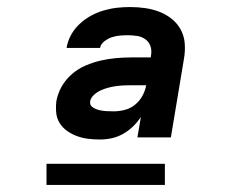

<svg xmlns="http://www.w3.org/2000/svg" viewBox="-20 -713 640 545"><path d="M264 -317Q247 -317 230.5 -319Q214 -321 199 -326.5Q184 -332 171 -341Q158 -350 149.5 -363.5Q141 -377 139.5 -393.5Q138 -410 140 -426Q144 -448 155.5 -468Q167 -488 184.5 -503Q202 -518 223 -527Q244 -536 265.5 -541Q287 -546 309 -548Q331 -550 352 -550H408L409 -558Q411 -572 406.5 -583.5Q402 -595 392 -602Q382 -609 369 -611Q356 -613 343 -613Q331 -613 320 -612Q309 -611 298 -607.5Q287 -604 276.5 -596Q266 -588 264 -577H169Q172 -596 181.5 -613.5Q191 -631 206 -645Q221 -659 238.5 -668.5Q256 -678 275 -683.5Q294 -689 312.5 -691Q331 -693 349 -693Q371 -693 392 -690Q413 -687 432.5 -679.5Q452 -672 468 -659Q484 -646 493.5 -628Q503 -610 504.5 -588.5Q506 -567 502 -545L465 -323H370L380 -381Q370 -366 357 -353.5Q344 -341 328.5 -332.5Q313 -324 296.5 -320.5Q280 -317 264 -317ZM303 -397Q318 -397 334 -401Q350 -405 363 -415.5Q376 -426 384 -440.5Q392 -455 395 -471H352Q341 -471 330.5 -470.5Q320 -470 309 -468.5Q298 -467 287 -464Q276 -461 266 -456.5Q256 -452 247 -444Q238 -436 236 -426Q234 -415 242.5 -409Q251 -403 261.5 -400.5Q272 -398 282 -397.5Q292 -397 303 -397ZM448 -188H112V-248H448Z"/></svg>

Font: Iosevka Aile Extrabold
Style: Italic
Weight: 800
Italic angle: -9°
Designer: Belleve Invis
Foundry: Belleve Invis
Version: Version 31.1.0; ttfautohint (v1.8.4)